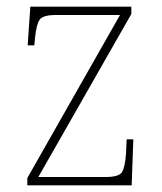

<svg xmlns="http://www.w3.org/2000/svg" viewBox="-20 -556 487 576"><path d="M62 0V-22L340 -511H148Q109 -511 99 -497Q89 -483 85 -442L83 -420H63L71 -536H374V-514L95 -25H297Q336 -25 345.5 -39Q355 -53 358 -95L360 -138H380L375 0Z"/></svg>

Font: Noto Serif Bengali SemiCondensed Thin
Style: Regular
Weight: 100
Width: 4
Designer: Juan Bruce, Universal Thirst, Indian Type Foundry and the Monotype Design Team.
Foundry: Monotype Imaging Inc.
Version: Version 2.003; ttfautohint (v1.8.4.7-5d5b)